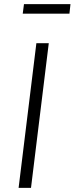

<svg xmlns="http://www.w3.org/2000/svg" viewBox="-20 -909 361 929"><path d="M96 -889H321L316 -843H90ZM156 -700H216L130 0H70Z"/></svg>

Font: Haskoy Light
Style: Italic
Weight: 300
Designer: Ertekin Erdin
Foundry: Ertekin Erdin
Version: Version 2.000; ttfautohint (v1.8.4.7-5d5b)